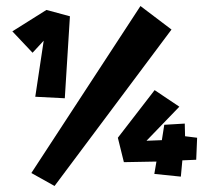

<svg xmlns="http://www.w3.org/2000/svg" viewBox="-20 -611 696 637"><path d="M493 -312 371 -154 391 -73 499 -75 492 -34 580 -25 585 -79 631 -81 634 -154 594 -159 593 -201 525 -197 517 -146 466 -144 575 -257ZM84 -37 446 -591 549 -513 161 6ZM21 -507 134 -578 212 -557 195 -285 97 -290 125 -476 88 -436Z"/></svg>

Font: Super Mario
Style: Regular
Weight: 400
Version: Version 1.0